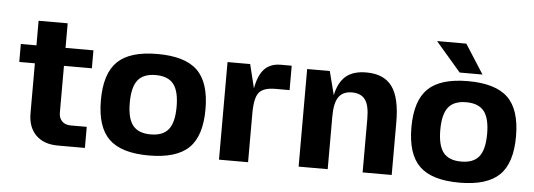

<svg xmlns="http://www.w3.org/2000/svg" viewBox="-48 -835 2724 980"><g transform="rotate(5 1314.5 -345.0)"><path d="M269 -168Q269 -141 285 -124.5Q301 -108 330 -108H412V0H274Q201 0 160.5 -40.5Q120 -81 120 -152V-408H40V-500H120V-626H269V-500H412V-408H269Z M535.5 -448.5Q599 -510 740 -510Q881 -510 944.5 -448.5Q1008 -387 1008 -250Q1008 -113 944.5 -51.5Q881 10 740 10Q599 10 535.5 -51.5Q472 -113 472 -250Q472 -387 535.5 -448.5ZM648.5 -366Q620 -330 620 -250Q620 -170 648.5 -134Q677 -98 740 -98Q803 -98 831.5 -134Q860 -170 860 -250Q860 -330 831.5 -366Q803 -402 740 -402Q677 -402 648.5 -366Z M1355 -385Q1293 -385 1270.5 -357Q1248 -329 1248 -250V0H1099V-500H1215L1245 -378Q1257 -446 1287.5 -478Q1318 -510 1371 -510H1427V-385Z M1623 -500 1654 -379Q1668 -446 1705.5 -477.5Q1743 -509 1810 -509Q1900 -509 1942 -452Q1984 -395 1984 -269V1H1835V-274Q1835 -342 1813.5 -371.5Q1792 -401 1746 -401Q1699 -401 1677.5 -370Q1656 -339 1656 -270V0H1507V-500Z M2126.5 -448.5Q2190 -510 2331 -510Q2472 -510 2535.5 -448.5Q2599 -387 2599 -250Q2599 -113 2535.5 -51.5Q2472 10 2331 10Q2190 10 2126.5 -51.5Q2063 -113 2063 -250Q2063 -387 2126.5 -448.5ZM2239.5 -366Q2211 -330 2211 -250Q2211 -170 2239.5 -134Q2268 -98 2331 -98Q2394 -98 2422.5 -134Q2451 -170 2451 -250Q2451 -330 2422.5 -366Q2394 -402 2331 -402Q2268 -402 2239.5 -366ZM2401 -550H2284L2155 -700H2305Z"/></g></svg>

Font: Fivo Sans Modern
Style: Regular
Weight: 700
Designer: Alexander Slobzheninov
Foundry: Alexander Slobzheninov
Version: 1.0